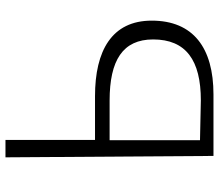

<svg xmlns="http://www.w3.org/2000/svg" viewBox="-68 -702 781 684"><g transform="rotate(-90 322.0 -360.5)"><path d="M108 10H327C493 10 590 -62 590 -210C590 -352 483 -412 321 -412H165V-731H103ZM164 -38V-360H305C449 -360 523 -313 523 -205C523 -88 449 -35 306 -35Z"/></g></svg>

Font: GenEiGothic-pro-Light
Style: Regular
Weight: 300
Designer: Ryoko NISHIZUKA (kana & ideographs); Paul D. Hunt (Latin, Greek & Cyrillic); Wenlong ZHANG (bopomofo); Sandoll Communica
Foundry: Adobe Systems Incorporated; o_tamon
Version: Version 1.000.140830